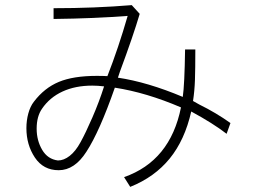

<svg xmlns="http://www.w3.org/2000/svg" viewBox="-20 -636 1002 749"><path d="M357 -340Q384 -340 399 -339Q442 -449 478 -574Q351 -564 189 -562V-604Q350 -604 494 -616L525 -582Q500 -497 448 -357L440 -333Q555 -316 693 -258Q700 -305 702 -443H742Q742 -367 740.5 -324Q739 -281 733 -242L758 -228Q823 -196 879 -156L864 -114Q811 -155 726 -201Q701 -90 642 -17.5Q583 55 488 93L464 55Q644 -8 686 -217Q551 -275 428 -294Q368 -122 317 -44Q271 28 209 28Q149 28 116 -21.5Q83 -71 83 -136Q83 -166 90.5 -193.5Q98 -221 112 -239Q153 -293 209.5 -316.5Q266 -340 357 -340ZM123 -134Q123 -88 144.5 -51.5Q166 -15 206 -10Q229 -10 252 -28Q275 -46 294 -81Q314 -117 340.5 -178Q367 -239 386 -299Q362 -302 340 -302Q274 -302 224 -279Q174 -256 144 -212Q123 -182 123 -134Z"/></svg>

Font: Gmarket Sans TTF Light
Style: Regular
Weight: 300
Designer: Creative Director : Sungho Lee; Art Director : Kiwoong Choi; Project Manager : Sori Yang, Jongwook Yoon; Font Designer :
Foundry: Sandoll Inc.
Version: Version 1.000;hotconv 1.0.109;makeotfexe 2.5.65596